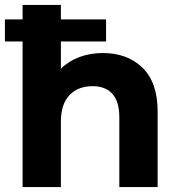

<svg xmlns="http://www.w3.org/2000/svg" viewBox="-20 -762 731 782"><path d="M622 -308V0H466V-284Q466 -348 438 -379.5Q410 -411 357 -411Q298 -411 263 -374.5Q228 -338 228 -266V0H72V-742H228V-482Q259 -513 303 -529.5Q347 -546 399 -546Q499 -546 560.5 -486Q622 -426 622 -308ZM0 -683H412V-593H0Z"/></svg>

Font: Montserrat-Bold
Style: Bold
Weight: 700
Version: Version 7.200